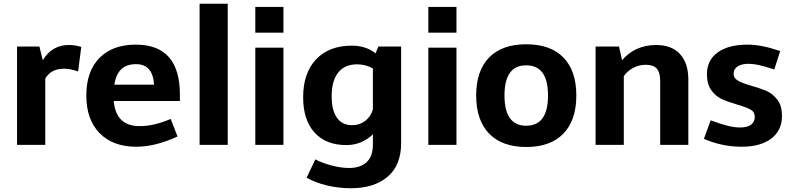

<svg xmlns="http://www.w3.org/2000/svg" viewBox="-20 -772 4216 1023"><path d="M346.2 -532.2Q365.2 -532.2 378.7 -530Q392.1 -527.8 413.1 -522L396 -391.1Q354 -406.2 321.8 -405.8Q286.6 -405.8 262.2 -393.3Q237.8 -380.9 221.2 -354V0H70.8V-523.9H189.9L208 -451.2Q257.3 -532.2 346.2 -532.2Z M723.6 -100.1Q762.7 -100.1 802.2 -109.1Q841.8 -118.2 889.6 -138.2L925.8 -44.9Q806.6 10.3 705.6 9.8Q581.5 9.8 510.7 -62.5Q439.9 -134.8 439.9 -263.2Q439.9 -391.1 509.3 -462.6Q578.6 -534.2 703.6 -534.2Q938.5 -534.2 938.5 -268.1V-233.9H585.9Q597.7 -100.1 723.6 -100.1ZM704.6 -430.2Q654.8 -430.2 626.2 -403.1Q597.7 -376 588.9 -320.8H800.8Q794.4 -430.2 704.6 -430.2Z M1043.5 -752H1193.4V0H1043.5Z M1340.3 -734.9H1490.2V-598.1H1340.3ZM1340.3 -518.1H1490.2V0H1340.3Z M1981 -487.8 1996.1 -523.9H2117.2V-8.8Q2117.2 108.4 2045.2 169.7Q1973.1 231 1849.1 231Q1786.1 231 1724.1 216.6Q1662.1 202.1 1613.8 174.8L1660.2 77.1Q1695.3 96.2 1746.1 109.6Q1796.9 123 1839.8 123Q1900.9 123 1933.8 91.6Q1966.8 60.1 1966.8 -1V-56.2Q1906.7 1 1825.2 1Q1716.3 1 1655.8 -65.9Q1595.2 -132.8 1595.2 -253.9Q1595.2 -382.8 1664.1 -455.8Q1732.9 -528.8 1855 -528.8Q1892.1 -528.8 1924.6 -518.3Q1957 -507.8 1981 -487.8ZM1747.1 -258.8Q1747.1 -184.6 1775.1 -144.8Q1803.2 -105 1856 -105Q1896 -105 1926 -127.9Q1956.1 -150.9 1966.8 -189.9V-407.2Q1928.7 -429.2 1882.8 -429.2Q1816.9 -429.2 1782 -385.5Q1747.1 -341.8 1747.1 -258.8Z M2262.2 -734.9H2412.1V-598.1H2262.2ZM2262.2 -518.1H2412.1V0H2262.2Z M3050.8 -263.2Q3050.8 -131.3 2981.9 -60.1Q2913.1 11.2 2783.7 11.2Q2655.8 11.2 2586.4 -59.8Q2517.1 -130.9 2517.1 -263.2Q2517.1 -395 2585.9 -465.6Q2654.8 -536.1 2783.7 -536.1Q2913.1 -536.1 2981.9 -465.6Q3050.8 -395 3050.8 -263.2ZM2668 -263.2Q2668 -102.1 2783.7 -102.1Q2899.9 -102.1 2899.9 -263.2Q2899.9 -424.3 2783.7 -423.8Q2668 -424.3 2668 -263.2Z M3476.6 -532.2Q3558.6 -532.2 3603 -484.1Q3647.5 -436 3647.5 -348.1V0H3497.6V-339.8Q3497.6 -385.7 3479.5 -406.2Q3461.4 -426.8 3421.4 -426.8Q3385.3 -426.8 3354 -410.4Q3322.8 -394 3303.7 -366.2V0H3153.3V-523.9H3278.3L3294.4 -451.2Q3363.8 -532.2 3476.6 -532.2Z M4136.7 -500 4105.5 -401.9Q4053.7 -418.9 4023.2 -425.5Q3992.7 -432.1 3968.8 -432.1Q3931.6 -432.1 3910.2 -418Q3888.7 -403.8 3888.7 -379.9Q3888.7 -356.9 3909.2 -344Q3929.7 -331.1 3970.7 -318.8Q4027.8 -302.7 4061.3 -288.8Q4094.7 -274.9 4120.6 -242.4Q4146.5 -210 4146.5 -153.8Q4146.5 -76.7 4089.1 -33.4Q4031.7 9.8 3931.6 9.8Q3826.7 9.8 3730.5 -32.2L3766.6 -130.9Q3823.7 -109.9 3859.1 -101.3Q3894.5 -92.8 3922.4 -92.8Q3961.4 -92.8 3981.4 -107.4Q4001.5 -122.1 4001.5 -148.9Q4001.5 -175.8 3978.5 -188.5Q3955.6 -201.2 3904.3 -215.8Q3856.4 -230 3824.5 -244.9Q3792.5 -259.8 3769.5 -292Q3746.6 -324.2 3746.6 -377Q3746.6 -451.2 3804 -492.7Q3861.3 -534.2 3963.4 -534.2Q4037.6 -534.2 4136.7 -500Z"/></svg>

Font: Sarala
Style: Bold
Weight: 700
Designer: Andres Torresi
Foundry: Huerta Tipografica
Version: Version 1.004;PS 001.003;hotconv 1.0.70;makeotf.lib2.5.58329